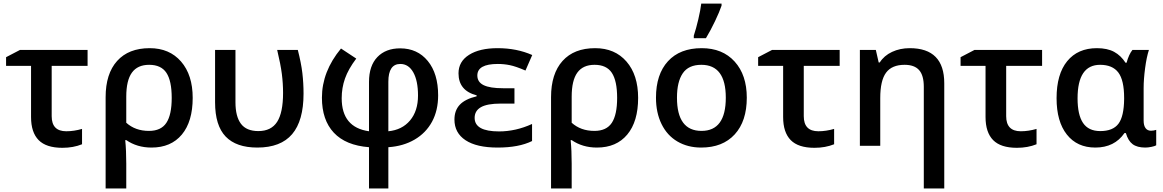

<svg xmlns="http://www.w3.org/2000/svg" viewBox="-20 -821 6548 1081"><path d="M271 -450.2V-167Q271 -82 353 -82Q396.5 -82 441.9 -95.2V-8.8Q392.6 11.2 331.1 11.2Q240.2 11.2 197.5 -32.2Q154.8 -75.7 154.8 -162.1V-450.2H14.2V-499L92.8 -540H473.1V-450.2Z M1064.9 -270Q1064.9 -136.7 1003.9 -63.5Q942.9 9.8 833 9.8Q751.5 9.8 690.9 -32.2H685.1Q690.9 26.4 690.9 100.1V240.2H574.7V-273.9Q574.7 -405.8 639.4 -477.8Q704.1 -549.8 822.8 -549.8Q934.1 -549.8 999.5 -474.4Q1064.9 -398.9 1064.9 -270ZM819.8 -456.1Q754.4 -456.1 722.7 -412.1Q690.9 -368.2 690.9 -276.9V-129.9Q741.7 -84 818.8 -84Q886.7 -84 916.7 -129.4Q946.8 -174.8 946.8 -270Q946.8 -365.7 917 -410.9Q887.2 -456.1 819.8 -456.1Z M1428.7 9.8Q1310.1 9.8 1250.5 -52.2Q1190.9 -114.3 1190.9 -245.1V-540H1305.7V-245.1Q1305.7 -165.5 1336.4 -124.3Q1367.2 -83 1434.6 -83Q1506.8 -83 1540.3 -135Q1573.7 -187 1573.7 -297.9Q1573.7 -351.1 1566.9 -404.5Q1560.1 -458 1540.5 -540H1656.7Q1675.8 -465.8 1682.4 -409.4Q1689 -353 1689 -293.9Q1689 -141.1 1624.8 -65.7Q1560.5 9.8 1428.7 9.8Z M2057.6 240.2V7.8Q1926.3 -2.4 1859.4 -74Q1792.5 -145.5 1792.5 -271Q1792.5 -418 1899.9 -547.9L1985.8 -491.2Q1940.9 -431.6 1922.4 -378.9Q1903.8 -326.2 1903.8 -268.1Q1903.8 -103.5 2057.6 -82V-359.9Q2057.6 -450.7 2104.7 -499.8Q2151.9 -548.8 2232.9 -548.8Q2330.1 -548.8 2388.4 -477.8Q2446.8 -406.7 2446.8 -284.2Q2446.8 -199.2 2412.4 -135.7Q2377.9 -72.3 2314.5 -35.2Q2251 2 2166.5 7.8V240.2ZM2333.5 -283.2Q2333.5 -366.2 2306.9 -413.6Q2280.3 -460.9 2233.9 -460.9Q2166.5 -460.9 2166.5 -360.8V-82Q2243.7 -89.4 2288.6 -142.8Q2333.5 -196.3 2333.5 -283.2Z M2876.5 -324.2V-237.8H2799.3Q2723.1 -237.8 2687.7 -217.5Q2652.3 -197.3 2652.3 -157.2Q2652.3 -81.1 2789.6 -81.1Q2883.8 -81.1 2975.6 -123V-26.9Q2901.4 9.8 2781.7 9.8Q2663.6 9.8 2601.1 -31.5Q2538.6 -72.8 2538.6 -147.9Q2538.6 -199.2 2568.6 -231.2Q2598.6 -263.2 2663.6 -278.8V-284.2Q2561.5 -310.5 2561.5 -408.2Q2561.5 -474.6 2620.8 -512.2Q2680.2 -549.8 2781.7 -549.8Q2889.2 -549.8 2976.6 -511.2L2938.5 -423.8Q2884.3 -447.3 2850.8 -454.1Q2817.4 -460.9 2782.7 -460.9Q2667.5 -460.9 2667.5 -396Q2667.5 -358.9 2702.9 -341.6Q2738.3 -324.2 2812.5 -324.2Z M3572.8 -270Q3572.8 -136.7 3511.7 -63.5Q3450.7 9.8 3340.8 9.8Q3259.3 9.8 3198.7 -32.2H3192.9Q3198.7 26.4 3198.7 100.1V240.2H3082.5V-273.9Q3082.5 -405.8 3147.2 -477.8Q3211.9 -549.8 3330.6 -549.8Q3441.9 -549.8 3507.3 -474.4Q3572.8 -398.9 3572.8 -270ZM3327.6 -456.1Q3262.2 -456.1 3230.5 -412.1Q3198.7 -368.2 3198.7 -276.9V-129.9Q3249.5 -84 3326.7 -84Q3394.5 -84 3424.6 -129.4Q3454.6 -174.8 3454.6 -270Q3454.6 -365.7 3424.8 -410.9Q3395 -456.1 3327.6 -456.1Z M3673.3 0ZM4184.6 -271Q4184.6 -138.7 4116.7 -64.5Q4048.8 9.8 3927.7 9.8Q3852.1 9.8 3793.9 -24.4Q3735.8 -58.6 3704.6 -122.6Q3673.3 -186.5 3673.3 -271Q3673.3 -402.3 3740.7 -476.1Q3808.1 -549.8 3930.7 -549.8Q4047.9 -549.8 4116.2 -474.4Q4184.6 -398.9 4184.6 -271ZM3791.5 -271Q3791.5 -84 3929.7 -84Q4066.4 -84 4066.4 -271Q4066.4 -456.1 3928.7 -456.1Q3856.4 -456.1 3824 -408.2Q3791.5 -360.4 3791.5 -271ZM3886.2 -620.1Q3899.4 -660.2 3911.6 -712.2Q3923.8 -764.2 3928.2 -800.8H4042.5V-789.1Q4030.8 -754.4 4005.9 -702.1Q3981 -649.9 3954.6 -606H3886.2Z M4505.4 -450.2V-167Q4505.4 -82 4587.4 -82Q4630.9 -82 4676.3 -95.2V-8.8Q4627 11.2 4565.4 11.2Q4474.6 11.2 4431.9 -32.2Q4389.2 -75.7 4389.2 -162.1V-450.2H4248.5V-499L4327.1 -540H4707.5V-450.2Z M5296.4 240.2H5181.2V-332Q5181.2 -396.5 5154.8 -426.3Q5128.4 -456.1 5073.2 -456.1Q5001.5 -456.1 4968.8 -411.9Q4936 -367.7 4936 -269V0H4821.3V-540H4911.1L4927.2 -469.2H4933.1Q4957.5 -507.8 5002.4 -528.8Q5047.4 -549.8 5102.1 -549.8Q5296.4 -549.8 5296.4 -352.1Z M5645 -450.2V-167Q5645 -82 5727.1 -82Q5770.5 -82 5815.9 -95.2V-8.8Q5766.6 11.2 5705.1 11.2Q5614.3 11.2 5571.5 -32.2Q5528.8 -75.7 5528.8 -162.1V-450.2H5388.2V-499L5466.8 -540H5847.2V-450.2Z M6174.8 -83Q6246.1 -83 6277.1 -124.3Q6308.1 -165.5 6309.1 -263.2V-269Q6309.1 -369.6 6276.4 -412.8Q6243.7 -456.1 6173.8 -456.1Q6046.9 -456.1 6046.9 -267.1Q6046.9 -174.8 6077.6 -128.9Q6108.4 -83 6174.8 -83ZM6147 9.8Q6044.4 9.8 5986.6 -63.5Q5928.7 -136.7 5928.7 -268.1Q5928.7 -403.3 5988.5 -476.6Q6048.3 -549.8 6155.8 -549.8Q6214.4 -549.8 6252.7 -529.1Q6291 -508.3 6316.9 -467.8H6322.8Q6335.9 -515.1 6356 -540H6448.7Q6435.5 -500 6427.2 -437.3Q6418.9 -374.5 6418.9 -325.2V-142.1Q6418.9 -114.3 6429.7 -99.6Q6440.4 -85 6460 -85Q6475.1 -85 6489.7 -89.8V-2.9Q6481.9 2 6462.6 5.9Q6443.4 9.8 6428.7 9.8Q6382.3 9.8 6356.9 -9.3Q6331.5 -28.3 6318.8 -71.8H6311Q6254.9 9.8 6147 9.8Z"/></svg>

Font: Open Sans Semibold
Style: Regular
Weight: 600
Foundry: Ascender Corporation
Version: Version 1.10; ttfautohint (v1.5.65-e2d9)